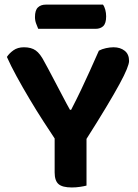

<svg xmlns="http://www.w3.org/2000/svg" viewBox="-20 -819 606 846"><path d="M355.6 -198.2H227.8Q201.8 -236.9 171 -284.7Q140.1 -332.5 110 -383.2Q79.8 -433.8 53.7 -481.6Q27.5 -529.5 10.4 -568.1Q20.4 -583.8 39 -597.2Q57.6 -610.7 85.5 -610.7Q117.7 -610.7 137.4 -596.7Q157.1 -582.8 175.4 -546.9Q179.8 -539.1 191.4 -517.6Q202.9 -496 217.6 -468.1Q232.3 -440.2 247 -412.2Q261.7 -384.2 272.9 -363.1Q284.1 -342.1 288.2 -335.3H293.5Q318 -382.7 337.4 -423.5Q356.8 -464.3 375.6 -506Q394.3 -547.8 415.7 -595.8Q429.6 -603.1 447.2 -606.9Q464.8 -610.7 480.4 -610.7Q509.9 -610.7 529.3 -595.4Q548.7 -580.2 548.7 -550.3Q548.7 -539 538.8 -514.4Q529 -489.8 506.6 -448.6Q484.2 -407.3 447.2 -345.7Q410.2 -284 355.6 -198.2ZM220.8 -251.1H361.2V-1.3Q352.3 1.3 333.9 4.1Q315.4 7 296.5 7Q254.7 7 237.8 -8Q220.8 -22.9 220.8 -59.1ZM401.1 -692H148.4Q144.4 -701.3 139.3 -714.9Q134.1 -728.5 134.1 -743.8Q134.1 -774 147.1 -786.3Q160 -798.6 181.3 -798.6H433.7Q440.3 -789.9 444 -775.8Q447.7 -761.7 447.7 -746.8Q447.7 -716.6 435.2 -704.3Q422.7 -692 401.1 -692Z"/></svg>

Font: Baloo Tamma 2
Style: Regular
Weight: 400
Designer: Divya Kowshik, Shuchita Grover and Ek Type
Foundry: Ek Type
Version: Version 1.700